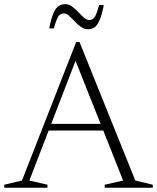

<svg xmlns="http://www.w3.org/2000/svg" viewBox="-25 -876 733 896"><path d="M606.5 -33.5 688 -14V0H463.5V-14L549.5 -33.5L457 -267H202L112 -33.5L196.5 -14V0H-5V-14L77.5 -33.5L330.5 -680H346ZM214 -298H444.5L327.5 -592ZM459.5 -852.5Q450 -805 439.2 -780.8Q428.5 -756.5 415.5 -748Q402.5 -739.5 386 -739.5Q367.5 -739.5 352.2 -750.8Q337 -762 323.5 -776.5Q310 -791 297.5 -802.2Q285 -813.5 273 -813.5Q257.5 -813.5 247.8 -800Q238 -786.5 226.5 -743.5H204.5Q214 -791 224.8 -815.2Q235.5 -839.5 248.8 -848Q262 -856.5 279.5 -856.5Q297 -856.5 312 -845.2Q327 -834 340.5 -819.5Q354 -805 366.5 -793.8Q379 -782.5 391.5 -782.5Q407 -782.5 416.5 -796Q426 -809.5 437.5 -852.5Z"/></svg>

Font: Newsreader Text Light
Style: Regular
Weight: 300
Designer: Hugues Gentile
Foundry: Production Type
Version: Version 1.002